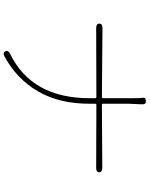

<svg xmlns="http://www.w3.org/2000/svg" viewBox="95 -889 810 1040"><g transform="rotate(90 500.0 -369.0)"><path d="M287 11Q266 23 258 7Q250 -8 272 -19Q512 -136 512 -451V-481Q512 -486 507 -486L132 -485Q108 -485 108 -502Q108 -519 132 -519L507 -516Q512 -516 512 -521V-675Q512 -730 509.5 -741.5Q507 -753 527 -754Q547 -756 545 -731L543 -687Q542 -675 542 -663V-521Q542 -516 547 -516L889 -518Q913 -518 913 -501Q913 -485 889 -485L547 -486Q542 -486 542 -481V-451Q542 -285 475 -170Q408 -55 287 11Z"/></g></svg>

Font: Resource Han Rounded KR ExtraLight
Style: Regular
Weight: 250
Designer: Cyano Hao (round all glyphs); Ryoko NISHIZUKA 西塚涼子 (kana, bopomofo & ideographs); Paul D. Hunt (Latin, Greek & Cyrillic)
Foundry: Cyano Hao
Version: 0.990